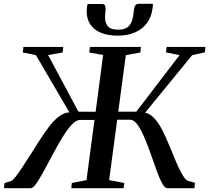

<svg xmlns="http://www.w3.org/2000/svg" viewBox="-44 -990 1100 1010"><path d="M-23.5 0 -20 -27.5 16.5 -38.5Q27.5 -46 42.2 -65.5Q57 -85 75 -112.8Q93 -140.5 113 -171Q139 -212 164.2 -251.8Q189.5 -291.5 214.5 -324.2Q239.5 -357 266 -377.2Q292.5 -397.5 321 -399L145 -700L76 -714L79 -743H288.5L285.5 -714L209 -700.5L368.5 -402.5L459 -402L498.5 -700.5L425.5 -714L429 -743H697.5L694.5 -714L618 -700L578 -402.5H673L900.5 -700L829 -714.5L832.5 -743H1037L1033.5 -714.5L967 -700L719.5 -397.5Q743 -392 762.5 -373Q782 -354 798.5 -325.8Q815 -297.5 829.8 -263.5Q844.5 -229.5 859.5 -194Q870.5 -166.5 881.2 -141Q892 -115.5 902.5 -94.8Q913 -74 922.8 -59.5Q932.5 -45 941.5 -39.5L981.5 -28.5L979 0H836Q823 0 808.8 -26Q794.5 -52 779.8 -93Q765 -134 749 -180Q733 -226 715.5 -267Q698 -308 679.5 -334Q661 -360 640.5 -360H572.5L530 -42.5L610 -27.5L606 0H331L334 -27.5L411 -42.5L453 -359H376.5Q356 -359 332.2 -333Q308.5 -307 283.5 -266Q258.5 -225 234.2 -179.2Q210 -133.5 187.8 -92.5Q165.5 -51.5 147.8 -25.8Q130 0 118 0ZM491.5 -969Q504.5 -969 508.2 -961.2Q512 -953.5 511.5 -939.5Q511 -930.5 509.8 -920.5Q508.5 -910.5 508.5 -902.5Q508 -869 523.5 -851.5Q539 -834 577 -834Q607.5 -834 624.5 -845.2Q641.5 -856.5 649.2 -878Q657 -899.5 659.5 -930.5Q661 -949.5 666.8 -959.8Q672.5 -970 685 -970H760Q760 -966 760 -961Q760 -956 759 -949Q753.5 -903 730 -870.2Q706.5 -837.5 667.2 -820Q628 -802.5 575 -802.5Q523 -802.5 486 -818Q449 -833.5 430 -863.2Q411 -893 412 -935Q412.5 -945 413.5 -953Q414.5 -961 417 -969Z"/></svg>

Font: Merriweather 96pt Medium
Style: Italic
Weight: 500
Italic angle: -7.8°
Version: Version 2.101